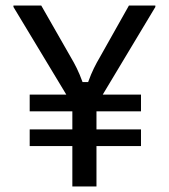

<svg xmlns="http://www.w3.org/2000/svg" viewBox="-20 -670 607 690"><path d="M326.7 0V-145H486.7V-205H326.7V-270H486.7V-330H349.2L538.3 -645V-650H443.3L338.3 -463.3C324.2 -439.2 310.8 -414.2 296.7 -375H276.7C262.5 -414.2 249.2 -439.2 235 -463.3L128.3 -650H28.3V-645L218.3 -330H86.7V-270H240V-205H86.7V-145H240V0Z"/></svg>

Font: Familjen Grotesk
Style: Regular
Weight: 400
Designer: Anders Wikstroem, Jonas Baeckman, Matilda Gysing, Kristian Moeller
Foundry: Familjen STHLM AB
Version: Version 2.000